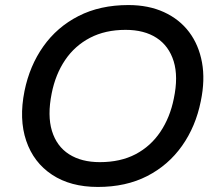

<svg xmlns="http://www.w3.org/2000/svg" viewBox="-20 -730 854 760"><path d="M367.3 10Q259.2 10 186.1 -38.4Q113 -86.7 83.8 -172.6Q54.6 -258.4 77 -369.8Q97.3 -469.7 151.5 -546.3Q205.7 -623 290.8 -666.5Q375.9 -710 488.3 -710Q567.8 -710 629 -682Q690.2 -654 728.5 -603.3Q766.8 -552.5 779.6 -482.8Q792.3 -413.2 774.8 -329.5Q754.8 -229.3 700.6 -152.7Q646.4 -76 562.5 -33Q478.6 10 367.3 10ZM375.2 -88.2Q456.9 -88.2 516.7 -119.6Q576.5 -151.1 614.7 -208Q653 -265 668 -339.7Q686.3 -426.5 667.5 -487.4Q648.6 -548.2 599.9 -580Q551.1 -611.8 477.1 -611.8Q396.7 -611.8 336.4 -580.4Q276.1 -548.9 237.9 -492.5Q199.6 -436 184.6 -360.3Q167 -272.7 185.6 -211.8Q204.3 -150.9 253.3 -119.5Q302.3 -88.2 375.2 -88.2Z"/></svg>

Font: REM Medium
Style: Italic
Weight: 500
Italic angle: -11°
Designer: Octavio Pardo
Foundry: Ashler Design
Version: Version 1.005;gftools[0.9.28]